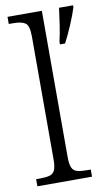

<svg xmlns="http://www.w3.org/2000/svg" viewBox="-87 -804 478 848"><g transform="rotate(-10 152.0 -380.0)"><path d="M217 -612Q225 -647 231 -686.5Q237 -726 241 -760H304V-751Q294 -719 275.5 -675.5Q257 -632 240 -600H217ZM10 0V-32H26Q54 -32 70.5 -36.5Q87 -41 94 -56.5Q101 -72 101 -105V-656Q101 -705 84 -716.5Q67 -728 30 -728H10V-760H164V-105Q164 -72 171 -56.5Q178 -41 194.5 -36.5Q211 -32 240 -32H255V0Z"/></g></svg>

Font: Noto Serif SemiCondensed Light
Style: Regular
Weight: 300
Width: 4
Designer: Monotype Design Team
Foundry: Monotype Imaging Inc.
Version: Version 2.013